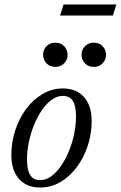

<svg xmlns="http://www.w3.org/2000/svg" viewBox="-20 -834 544 864"><path d="M263.5 -436Q303.5 -436 332.2 -418.8Q361 -401.5 376.8 -369Q392.5 -336.5 392.5 -290Q392.5 -231.5 374.8 -177.8Q357 -124 325.5 -81.8Q294 -39.5 251.8 -14.8Q209.5 10 160 10Q120.5 10 91.5 -7.2Q62.5 -24.5 46.8 -57.2Q31 -90 31 -136Q31 -194.5 48.8 -248.2Q66.5 -302 98 -344.2Q129.5 -386.5 171.8 -411.2Q214 -436 263.5 -436ZM161 -23.5Q186.5 -23.5 210.2 -40.5Q234 -57.5 254.2 -86.8Q274.5 -116 289.8 -153Q305 -190 313.5 -230.5Q322 -271 322 -310Q322 -357.5 307.8 -380Q293.5 -402.5 262.5 -402.5Q237 -402.5 213.2 -385.5Q189.5 -368.5 169.2 -339.2Q149 -310 133.8 -273Q118.5 -236 110 -195.5Q101.5 -155 101.5 -116Q101.5 -69 115.8 -46.2Q130 -23.5 161 -23.5ZM229 -533Q204.5 -533 189.2 -549Q174 -565 174 -587.5Q174 -602.5 181 -614.8Q188 -627 200.5 -634.5Q213 -642 229 -642Q253.5 -642 268.8 -626Q284 -610 284 -587.5Q284 -572.5 277 -560.2Q270 -548 257.8 -540.5Q245.5 -533 229 -533ZM402 -533Q377.5 -533 362.2 -549Q347 -565 347 -587.5Q347 -602.5 354 -614.8Q361 -627 373.5 -634.5Q386 -642 402 -642Q426.5 -642 441.8 -626Q457 -610 457 -587.5Q457 -572.5 450 -560.2Q443 -548 430.8 -540.5Q418.5 -533 402 -533ZM250.5 -764 266 -814H503.5L488 -764Z"/></svg>

Font: Newsreader Text
Style: Italic
Weight: 400
Italic angle: -17°
Designer: Hugues Gentile
Foundry: Production Type
Version: Version 1.001